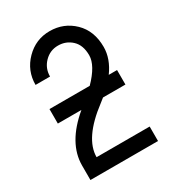

<svg xmlns="http://www.w3.org/2000/svg" viewBox="-161 -747 762 841"><g transform="rotate(-30 219.5 -327.0)"><path d="M390.6 0H48.8V-73.2Q48.8 -186 168 -285.6H48.8V-358.9H252.4Q317.4 -425.3 317.4 -476.1Q317.4 -527.3 288.8 -554.2Q260.3 -581.1 219.7 -581.1Q179.2 -581.1 150.6 -551.8Q122.1 -522.5 122.1 -481H48.8Q48.8 -552.7 98.9 -603.5Q148.9 -654.3 219.7 -654.3Q290.5 -654.3 340.6 -606Q390.6 -557.6 390.6 -476.1Q390.6 -416.5 348.6 -358.9H390.6V-285.6H277.3Q267.6 -277.3 256.3 -269Q122.1 -168 122.1 -73.2H390.6Z"/></g></svg>

Font: Catrinity
Style: Regular
Weight: 400
Designer: Alexander Lange
Foundry: High-Logic / Made with FontCreator
Version: Version 2.090;May 20, 2024;FontCreator 15.0.0.2974 64-bit